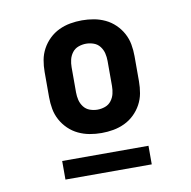

<svg xmlns="http://www.w3.org/2000/svg" viewBox="-63 -756 627 631"><g transform="rotate(-10 250.0 -440.0)"><path d="M250 -317Q230 -317 210.5 -320.5Q191 -324 173 -332.5Q155 -341 140.5 -355Q126 -369 116.5 -386.5Q107 -404 103.5 -423.5Q100 -443 100 -463V-547Q100 -567 103.5 -586.5Q107 -606 116.5 -623.5Q126 -641 140.5 -655Q155 -669 173 -677.5Q191 -686 210.5 -689.5Q230 -693 250 -693Q270 -693 289.5 -689.5Q309 -686 327 -677.5Q345 -669 359.5 -655Q374 -641 383.5 -623.5Q393 -606 396.5 -586.5Q400 -567 400 -547V-463Q400 -443 396.5 -423.5Q393 -404 383.5 -386.5Q374 -369 359.5 -355Q345 -341 327 -332.5Q309 -324 289.5 -320.5Q270 -317 250 -317ZM250 -395Q263 -395 275.5 -399.5Q288 -404 296 -414.5Q304 -425 307 -437.5Q310 -450 310 -463V-547Q310 -560 307 -572.5Q304 -585 296 -595.5Q288 -606 275.5 -610.5Q263 -615 250 -615Q237 -615 224.5 -610.5Q212 -606 204 -595.5Q196 -585 193 -572.5Q190 -560 190 -547V-463Q190 -450 193 -437.5Q196 -425 204 -414.5Q212 -404 224.5 -399.5Q237 -395 250 -395ZM106 -187V-249H394V-187Z"/></g></svg>

Font: Iosevka Fixed
Style: Bold
Weight: 700
Monospace: yes
Designer: Belleve Invis
Foundry: Belleve Invis
Version: Version 32.3.0